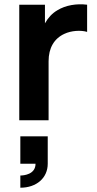

<svg xmlns="http://www.w3.org/2000/svg" viewBox="-20 -562 452 897"><path d="M207 0V-276C207 -338 233 -382 281 -404C313 -419 357 -422 387 -413V-540C338 -546 287 -538 248 -514C223 -499.5 204 -478 190 -453V-540H70V0ZM75 315C151 315 203 269 203 203V75H75V203H146C146 253 91 258 75 258Z"/></svg>

Font: Manrope ExtraBold
Style: Regular
Weight: 800
Designer: Mikhail Sharanda
Foundry: Mikhail Sharanda
Version: Version 4.505